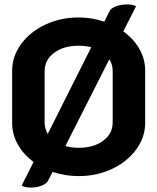

<svg xmlns="http://www.w3.org/2000/svg" viewBox="-20 -788 712 869"><path d="M637 -469V-231Q637 -167 596.5 -111.5Q556 -56 487 -23.5Q418 9 336 9Q275 9 218 -10L198 29Q190 44 168 52.5Q146 61 120 61Q93 61 78 52L132 -55Q86 -89 60.5 -134.5Q35 -180 35 -231V-469Q35 -533 75.5 -588.5Q116 -644 185 -676.5Q254 -709 336 -709Q395 -709 452 -690L475 -736Q482 -751 505 -759.5Q528 -768 555 -768Q580 -768 596 -760L538 -646Q585 -612 611 -566.5Q637 -521 637 -469ZM196 -182 393 -574Q369 -581 336 -581Q268 -581 225 -549Q182 -517 182 -466V-234Q182 -207 196 -182ZM490 -466Q490 -496 475 -520L276 -127Q305 -119 336 -119Q404 -119 447 -151Q490 -183 490 -234Z"/></svg>

Font: K2D ExtraBold
Style: Regular
Weight: 800
Designer: Katatrad Aksorn Co.,Ltd.
Foundry: Cadson Demak Co.,Ltd.
Version: Version 1.000; ttfautohint (v1.6)